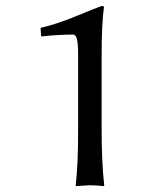

<svg xmlns="http://www.w3.org/2000/svg" viewBox="-20 -631 505 654"><path d="M326.2 -189Q326.2 -77.1 335 0L333 2.9Q305.2 0 285.2 0L238.8 2.9L237.8 0Q246.1 -69.3 246.1 -189V-437Q246.1 -455.1 245.8 -464.8Q245.6 -474.6 243.9 -487.8Q242.2 -501 238.3 -507.1Q234.4 -513.2 228 -513.2Q178.7 -513.2 120.1 -506.8L118.2 -536.1Q172.4 -548.3 241.5 -576.9Q310.5 -605.5 327.1 -610.8Q334 -610.8 334 -606Q326.2 -549.3 326.2 -442.9Z"/></svg>

Font: Linux Biolinum
Style: Regular
Weight: 400
Designer: Philipp H. Poll
Foundry: Philipp H. Poll
Version: Version 0.6.4